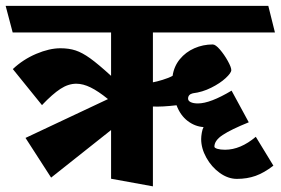

<svg xmlns="http://www.w3.org/2000/svg" viewBox="-45 -600 974 666"><path d="M329.6 -256.3Q295.9 -283.7 269.5 -296.6Q243.2 -309.6 219.7 -309.6Q191.9 -309.6 164.6 -291.7Q137.2 -273.9 100.6 -235.4L-0.5 -360.4Q35.2 -394 80.8 -413.3Q126.5 -432.6 164.6 -432.6Q194.3 -432.6 217.3 -425Q240.2 -417.5 267.8 -397.7Q295.4 -377.9 340.3 -336.9V-487.3H-1L-25.4 -579.6H885.7L908.7 -487.3H485.4V-314.5Q497.1 -316.4 518.8 -323Q540.5 -329.6 553.7 -336.9Q558.6 -370.1 578.9 -394.8Q599.1 -419.4 629.2 -432.6Q659.2 -445.8 692.9 -445.8Q702.6 -445.8 717.8 -428.2Q732.9 -410.6 745.1 -388.7Q757.3 -366.7 757.3 -356.9Q757.3 -347.2 737.8 -329.1Q718.3 -311 687.5 -295.7Q656.7 -280.3 624 -276.4Q607.4 -272.5 607.4 -257.8Q607.4 -250 616.7 -245.6Q626 -241.2 641.6 -241.2Q684.1 -241.2 758.3 -285.6L817.9 -175.8Q756.3 -150.9 727.5 -131.8Q698.7 -112.8 698.7 -91.3Q698.7 -86.9 709.2 -83.7Q719.7 -80.6 735.8 -80.6Q789.1 -80.6 842.3 -125.5L903.3 -25.4Q871.1 -0.5 841.6 10Q812 20.5 776.9 20.5Q746.1 20.5 717.3 -0.2Q688.5 -21 670.7 -53.2Q652.8 -85.4 652.8 -117.7Q652.8 -127 655 -139.6Q657.2 -152.3 661.1 -159.2Q631.3 -161.1 606 -180.4Q580.6 -199.7 567.4 -234.9Q517.1 -229 485.4 -230.5V46.4L340.3 20V-148.9L132.3 16.1L43.5 -121.6Z"/></svg>

Font: Vesper Libre Heavy
Style: Regular
Weight: 900
Designer: Robert Keller & Kimya Gandhi
Foundry: Mota Italic
Version: Version 1.058